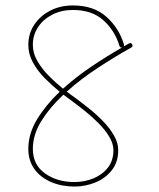

<svg xmlns="http://www.w3.org/2000/svg" viewBox="-20 -686 582 705"><path d="M84 -139.2Q84 -195.3 116.2 -248Q148.4 -300.8 199.2 -349.1Q171.4 -371.6 144.8 -398.4Q118.2 -425.3 101.1 -456.3Q84 -487.3 84 -521Q84 -562.5 105.7 -595.2Q127.4 -627.9 164.6 -647Q201.7 -666 247.6 -666Q324.2 -666 370.6 -624.5Q417 -583 435.1 -522.9Q436.5 -518.1 433.6 -515.1Q443.4 -520.5 453.6 -526.4Q461.4 -530.8 465.3 -522.9Q469.2 -515.6 462.4 -511.7Q402.3 -478 339.6 -437Q276.9 -396 225.1 -349.6Q233.9 -342.8 242.4 -336.7Q251 -330.6 258.8 -324.7Q280.8 -308.6 307.6 -287.1Q334.5 -265.6 358.6 -240.7Q382.8 -215.8 398.4 -188.7Q414.1 -161.6 414.1 -134.3Q414.1 -90.8 390.6 -61Q367.2 -31.2 330.3 -16.1Q293.5 -1 253.4 -1Q206.1 -1 167.5 -17.6Q128.9 -34.2 106.4 -65.2Q84 -96.2 84 -139.2ZM100.6 -521Q100.6 -490.7 117.2 -461.9Q133.8 -433.1 159.2 -407.5Q184.6 -381.8 211.4 -360.4Q258.8 -403.3 315.4 -441.4Q372.1 -479.5 428.2 -511.7Q420.4 -510.3 418.5 -518.1Q401.4 -574.2 359.4 -611.8Q317.4 -649.4 247.6 -649.4Q205.6 -649.4 172.1 -632.3Q138.7 -615.2 119.6 -586.2Q100.6 -557.1 100.6 -521ZM100.6 -139.2Q100.6 -81.5 144.8 -49.6Q189 -17.6 253.4 -17.6Q291 -17.6 323.7 -31.2Q356.4 -44.9 376.5 -71Q396.5 -97.2 396.5 -134.3Q396.5 -158.7 381.3 -183.8Q366.2 -209 342.5 -232.9Q318.8 -256.8 293.2 -277.3Q267.6 -297.9 247.1 -313Q239.3 -318.8 230.5 -325.2Q221.7 -331.5 212.9 -338.4Q163.1 -292 131.8 -241.7Q100.6 -191.4 100.6 -139.2Z"/></svg>

Font: Mikhak Thin
Style: Regular
Weight: 100
Designer: Amin Abedi
Version: Version 3.3